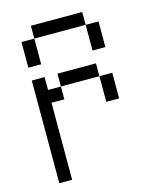

<svg xmlns="http://www.w3.org/2000/svg" viewBox="-113 -826 726 903"><g transform="rotate(-15 250.0 -375.0)"><path d="M375 -687.5H125V-750H375ZM62.5 -500H125V-437.5H187.5V-375H125V0H62.5ZM62.5 -687.5H125V-562.5H62.5ZM187.5 -500H375V-437.5H187.5ZM375 -437.5H437.5V-312.5H375ZM375 -687.5H437.5V-562.5H375Z"/></g></svg>

Font: 寒蝉点阵体 16px
Style: Regular
Weight: 400
Designer: Designed by Warren2060
Foundry: ChillType
Version: Version 1.000